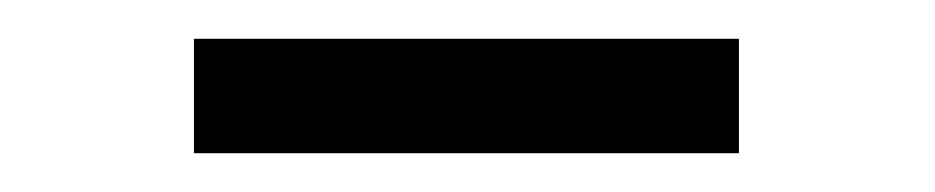

<svg xmlns="http://www.w3.org/2000/svg" viewBox="-20 -752 482 99"><path d="M80 -673V-732H361V-673Z"/></svg>

Font: Noto Serif JP ExtraLight SemiBold
Style: Regular
Weight: 600
Version: Version 2.003-H1;hotconv 1.1.1;makeotfexe 2.6.0